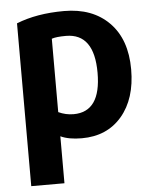

<svg xmlns="http://www.w3.org/2000/svg" viewBox="-54 -594 681 847"><g transform="rotate(-5 287.0 -170.5)"><path d="M534 -267Q534 -137 468.5 -60Q403 17 291 17Q233 17 197 0V208H50V-513Q140 -549 261 -549Q387 -549 460.5 -474.5Q534 -400 534 -267ZM385 -265Q385 -439 260 -439Q217 -439 197 -432V-107Q229 -92 264 -92Q385 -92 385 -265Z"/></g></svg>

Font: Repo
Style: Bold
Weight: 700
Designer: Stefan Peev
Foundry: Context Ltd
Version: Version 001.000